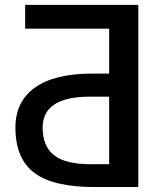

<svg xmlns="http://www.w3.org/2000/svg" viewBox="-20 -751 653 772"><path d="M418.9 -362.3H340.8Q151.4 -362.3 151.4 -237.3Q151.4 -163.1 197.3 -127Q243.2 -90.8 342.8 -90.8H418.9ZM418.9 -455.1V-635.7H81.1V-731.4H536.1V1H359.4Q193.4 1 117.7 -56.2Q42 -113.3 42 -238.3Q42 -342.8 120.6 -398.9Q199.2 -455.1 350.6 -455.1Z"/></svg>

Font: Gen Shin Gothic Medium
Style: Regular
Weight: 500
Designer: [Source Han Sans]
Ryoko NISHIZUKA  (kana & ideographs); Paul D. Hunt (Latin, Greek & Cyrillic); Wenlong ZHANG  (bopomofo
Version: Version 1.002.20150607